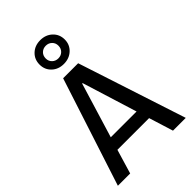

<svg xmlns="http://www.w3.org/2000/svg" viewBox="-274 -1046 1148 1148"><g transform="rotate(-45 300.0 -472.0)"><path d="M13 0 236 -686H363L587 0H479L431 -154H163L117 0ZM294 -583 188 -235H406L298 -583ZM300 -743Q254 -743 224 -771.5Q194 -800 194 -843Q194 -887 224 -915.5Q254 -944 300 -944Q346 -944 376.5 -915.5Q407 -887 407 -843Q407 -800 376.5 -771.5Q346 -743 300 -743ZM300 -790Q323 -790 338.5 -805Q354 -820 354 -844Q354 -867 338.5 -882Q323 -897 300 -897Q277 -897 261.5 -882Q246 -867 246 -843Q246 -820 261.5 -805Q277 -790 300 -790Z"/></g></svg>

Font: Chivo Mono
Style: Regular
Weight: 400
Monospace: yes
Designer: Hector Gatti
Foundry: Omnibus-Type
Version: Version 1.008; ttfautohint (v1.8.4.7-5d5b)